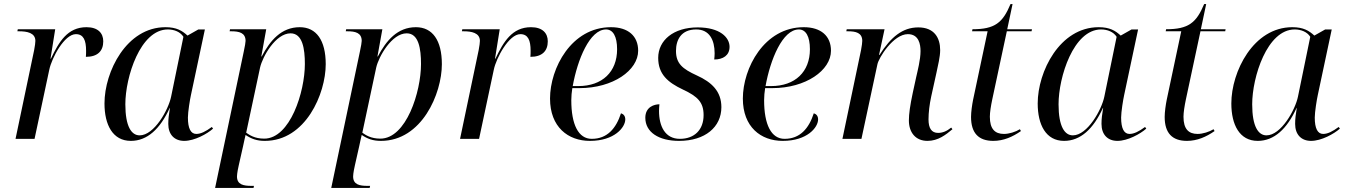

<svg xmlns="http://www.w3.org/2000/svg" viewBox="-20 -679 6589 939"><path d="M147 -434 56 0H149L221 -338C233 -396 295 -512 351 -512C389 -512 401 -481 401 -431C401 -422 401 -412 400 -401C458 -401 485 -430 485 -477C485 -517 459 -546 403 -546C310 -546 268 -474 229 -392H227L250 -536H67L65 -526H73C111 -526 153 -519 153 -479C153 -473 151 -453 147 -434Z M620 10C700 10 763 -48 810 -151H811C806 -118 803 -100 803 -73C803 -21 833 10 881 10C931 10 993 -24 1022 -50L1016 -58C986 -36 962 -24 940 -24C913 -24 899 -51 899 -104C899 -131 909 -193 914 -215L982 -535H950L897 -505C871 -529 843 -546 789 -546C599 -546 491 -329 491 -173C491 -69 531 10 620 10ZM663 -17C623 -17 593 -60 593 -169C593 -302 666 -535 801 -535C832 -535 862 -523 877 -499L817 -207C804 -142 734 -17 663 -17Z M1172 -426 1032 240H1220L1222 230H1209C1171 230 1139 224 1139 184C1139 169 1146 136 1148 128L1169 35C1174 13 1176 1 1181 -19C1209 0 1236 10 1275 10C1475 10 1573 -221 1573 -365C1573 -482 1527 -546 1446 -546C1356 -546 1301 -481 1260 -403H1258L1282 -536H1105L1103 -526H1111C1149 -526 1181 -519 1181 -479C1181 -473 1178 -453 1172 -426ZM1272 -1C1225 -1 1200 -19 1184 -30L1252 -349C1264 -402 1328 -516 1401 -516C1460 -516 1471 -440 1471 -366C1471 -230 1399 -1 1272 -1Z M1740 -426 1600 240H1788L1790 230H1777C1739 230 1707 224 1707 184C1707 169 1714 136 1716 128L1737 35C1742 13 1744 1 1749 -19C1777 0 1804 10 1843 10C2043 10 2141 -221 2141 -365C2141 -482 2095 -546 2014 -546C1924 -546 1869 -481 1828 -403H1826L1850 -536H1673L1671 -526H1679C1717 -526 1749 -519 1749 -479C1749 -473 1746 -453 1740 -426ZM1840 -1C1793 -1 1768 -19 1752 -30L1820 -349C1832 -402 1896 -516 1969 -516C2028 -516 2039 -440 2039 -366C2039 -230 1967 -1 1840 -1Z M2321 -434 2230 0H2323L2395 -338C2407 -396 2469 -512 2525 -512C2563 -512 2575 -481 2575 -431C2575 -422 2575 -412 2574 -401C2632 -401 2659 -430 2659 -477C2659 -517 2633 -546 2577 -546C2484 -546 2442 -474 2403 -392H2401L2424 -536H2241L2239 -526H2247C2285 -526 2327 -519 2327 -479C2327 -473 2325 -453 2321 -434Z M2865 10C2985 10 3038 -56 3038 -95C3038 -111 3030 -121 3017 -125C2993 -51 2950 0 2874 0C2809 0 2774 -69 2774 -189C2774 -207 2776 -230 2779 -248H2814C2978 -248 3101 -335 3101 -431C3101 -503 3052 -546 2968 -546C2774 -546 2670 -345 2670 -197C2670 -58 2758 10 2865 10ZM2808 -258H2781C2804 -387 2864 -535 2944 -535C2978 -535 2998 -501 2998 -438C2998 -328 2926 -258 2808 -258Z M3301 10C3429 10 3508 -58 3508 -155C3508 -232 3461 -277 3388 -310C3318 -342 3286 -368 3286 -430C3286 -484 3311 -535 3385 -535C3450 -535 3475 -483 3475 -418C3475 -408 3474 -398 3473 -388C3516 -388 3548 -408 3548 -450C3548 -496 3501 -545 3392 -545C3274 -545 3199 -482 3199 -396C3199 -316 3246 -276 3320 -241C3393 -207 3421 -178 3421 -116C3421 -44 3376 0 3305 0C3233 0 3203 -61 3203 -137C3203 -147 3204 -158 3205 -169C3181 -169 3136 -157 3136 -103C3136 -33 3201 10 3301 10Z M3808 10C3928 10 3981 -56 3981 -95C3981 -111 3973 -121 3960 -125C3936 -51 3893 0 3817 0C3752 0 3717 -69 3717 -189C3717 -207 3719 -230 3722 -248H3757C3921 -248 4044 -335 4044 -431C4044 -503 3995 -546 3911 -546C3717 -546 3613 -345 3613 -197C3613 -58 3701 10 3808 10ZM3751 -258H3724C3747 -387 3807 -535 3887 -535C3921 -535 3941 -501 3941 -438C3941 -328 3869 -258 3751 -258Z M4516 10C4568 10 4606 -20 4638 -47L4632 -55C4610 -37 4589 -29 4568 -29C4535 -29 4521 -53 4521 -95C4521 -129 4526 -169 4534 -206L4560 -324C4567 -358 4578 -401 4578 -434C4578 -493 4550 -545 4471 -545C4394 -545 4337 -498 4281 -410H4279L4306 -536H4121L4119 -526H4127C4165 -526 4197 -519 4197 -479C4197 -473 4195 -453 4191 -434L4100 0H4193L4271 -364C4277 -396 4349 -512 4420 -512C4474 -512 4482 -462 4482 -429C4482 -387 4467 -330 4461 -303L4444 -225C4431 -164 4425 -122 4425 -90C4425 -32 4457 10 4516 10Z M4838 10C4888 10 4933 -10 4973 -38L4968 -47C4947 -34 4915 -24 4890 -24C4846 -24 4821 -48 4821 -108C4821 -129 4826 -161 4833 -194L4904 -526H5025L5027 -536H4906L4932 -659H4922C4884 -568 4846 -536 4736 -536L4734 -526H4810L4739 -191C4734 -166 4729 -131 4729 -107C4729 -28 4766 10 4838 10Z M5184 10C5264 10 5327 -48 5374 -151H5375C5370 -118 5367 -100 5367 -73C5367 -21 5397 10 5445 10C5495 10 5557 -24 5586 -50L5580 -58C5550 -36 5526 -24 5504 -24C5477 -24 5463 -51 5463 -104C5463 -131 5473 -193 5478 -215L5546 -535H5514L5461 -505C5435 -529 5407 -546 5353 -546C5163 -546 5055 -329 5055 -173C5055 -69 5095 10 5184 10ZM5227 -17C5187 -17 5157 -60 5157 -169C5157 -302 5230 -535 5365 -535C5396 -535 5426 -523 5441 -499L5381 -207C5368 -142 5298 -17 5227 -17Z M5785 10C5835 10 5880 -10 5920 -38L5915 -47C5894 -34 5862 -24 5837 -24C5793 -24 5768 -48 5768 -108C5768 -129 5773 -161 5780 -194L5851 -526H5972L5974 -536H5853L5879 -659H5869C5831 -568 5793 -536 5683 -536L5681 -526H5757L5686 -191C5681 -166 5676 -131 5676 -107C5676 -28 5713 10 5785 10Z M6131 10C6211 10 6274 -48 6321 -151H6322C6317 -118 6314 -100 6314 -73C6314 -21 6344 10 6392 10C6442 10 6504 -24 6533 -50L6527 -58C6497 -36 6473 -24 6451 -24C6424 -24 6410 -51 6410 -104C6410 -131 6420 -193 6425 -215L6493 -535H6461L6408 -505C6382 -529 6354 -546 6300 -546C6110 -546 6002 -329 6002 -173C6002 -69 6042 10 6131 10ZM6174 -17C6134 -17 6104 -60 6104 -169C6104 -302 6177 -535 6312 -535C6343 -535 6373 -523 6388 -499L6328 -207C6315 -142 6245 -17 6174 -17Z"/></svg>

Font: Noto Serif Display
Style: Italic
Weight: 400
Italic angle: -12°
Designer: Monotype Design Team
Foundry: Monotype Imaging Inc.
Version: Version 2.009